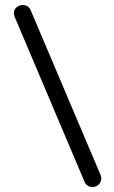

<svg xmlns="http://www.w3.org/2000/svg" viewBox="-20 -576 458 770"><path d="M103 -535C98 -548 86 -556 71 -556C67 -556 62 -555 57 -553C41 -546 30 -532 39 -508L319 153C324 166 336 174 351 174C356 174 360 173 365 171C378 166 386 154 386 139C386 135 385 130 383 125Z"/></svg>

Font: Fabada
Style: Regular
Weight: 400
Designer: deFharo
Foundry: deFharo.com
Version: Version 4.000 2011 initial release